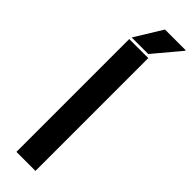

<svg xmlns="http://www.w3.org/2000/svg" viewBox="-294 -869 870 870"><g transform="rotate(45 141.0 -434.0)"><path d="M65 0V-723H187V0ZM68 -736 149 -868H281L282 -865L174 -736Z"/></g></svg>

Font: Archivo SemiBold
Style: Regular
Weight: 600
Designer: Hector Gatti
Foundry: Omnibus-Type
Version: Version 2.001